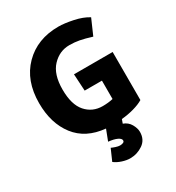

<svg xmlns="http://www.w3.org/2000/svg" viewBox="-218 -825 1105 1204"><g transform="rotate(-30 334.5 -222.5)"><path d="M392 -558Q320 -558 268 -503Q216 -448 216 -338Q216 -228 263 -175Q310 -122 383 -122Q403 -122 422 -124Q441 -126 458 -130V-263H333L326 -385H606V-37Q578 -20 535 -8Q492 4 446 8L436 36Q470 48 487 78Q504 108 504 134Q504 190 462 219Q420 248 369 248Q343 248 312 238Q281 228 259 211L295 129Q305 134 323 140Q341 146 354 146Q366 146 376 142Q386 138 386 128Q386 114 363 103Q340 92 300 88L330 10Q191 -3 118.5 -97Q46 -191 46 -337Q46 -500 141.5 -596.5Q237 -693 390 -693Q433 -693 495 -680Q557 -667 598 -641L549 -529Q498 -545 463.5 -551.5Q429 -558 392 -558Z"/></g></svg>

Font: Palanquin Dark SemiBold
Style: Regular
Weight: 600
Designer: Pria Ravichandran
Version: Version 1.001